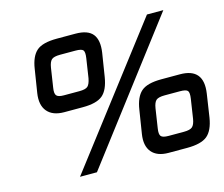

<svg xmlns="http://www.w3.org/2000/svg" viewBox="-103 -870 1177 1008"><g transform="rotate(-15 486.0 -366.0)"><path d="M673 -140Q668 -109 677 -98Q686 -87 718 -87H801Q835 -87 847.5 -98.5Q860 -110 865 -140L881 -245Q886 -278 877.5 -288Q869 -298 836 -298H753Q719 -298 706.5 -287Q694 -276 689 -245ZM585 -133 605 -259Q615 -326 647.5 -355Q680 -384 758 -384H859Q989 -384 969 -250L950 -124Q939 -56 905.5 -28.5Q872 -1 796 -1H695Q633 -1 604 -35.5Q575 -70 585 -133ZM213 0 773 -732H862L305 0ZM198 -488Q193 -458 202 -446.5Q211 -435 242 -435H326Q360 -435 372 -446Q384 -457 390 -488L406 -593Q411 -626 402.5 -636Q394 -646 361 -646H278Q244 -646 231.5 -635Q219 -624 214 -593ZM110 -483 130 -609Q140 -675 172.5 -703.5Q205 -732 283 -732H384Q451 -732 477.5 -699Q504 -666 494 -599L474 -473Q463 -404 430 -376.5Q397 -349 322 -349H221Q159 -349 129.5 -384Q100 -419 110 -483Z"/></g></svg>

Font: Exo
Style: Demi Bold Italic
Weight: 600
Designer: Natanael Gama
Version: Version 1